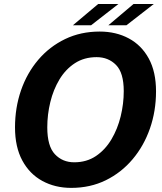

<svg xmlns="http://www.w3.org/2000/svg" viewBox="-20 -902 789 934"><path d="M326.5 12Q248 12 186 -21.8Q124 -55.5 88.5 -121.2Q53 -187 53 -282.5Q53 -378 82.2 -462.5Q111.5 -547 166.2 -611.2Q221 -675.5 296.8 -712Q372.5 -748.5 465 -748.5Q544.5 -748.5 606.5 -715.2Q668.5 -682 703.8 -617.2Q739 -552.5 739 -457.5Q739 -362 709.5 -277.2Q680 -192.5 625.2 -127.5Q570.5 -62.5 494.8 -25.2Q419 12 326.5 12ZM341 -112.5Q401.5 -112.5 446.8 -143Q492 -173.5 522 -224Q552 -274.5 567 -335.8Q582 -397 582 -458.5Q582 -548 544.5 -586Q507 -624 450 -624Q389.5 -624 344.2 -594.5Q299 -565 269.2 -515.5Q239.5 -466 224.8 -405.5Q210 -345 210 -282.5Q210 -191 247 -151.8Q284 -112.5 341 -112.5ZM334.5 -779 457.5 -882.5H556L423 -779ZM507 -779 629.5 -882.5H728L595 -779Z"/></svg>

Font: Epilogue
Style: Bold Italic
Weight: 700
Italic angle: -12°
Designer: Tyler Finck
Foundry: Etcetera Type Co
Version: Version 2.111; ttfautohint (v1.8.3)